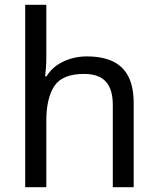

<svg xmlns="http://www.w3.org/2000/svg" viewBox="-20 -780 658 800"><path d="M173 -537Q173 -518 171.5 -498Q170 -478 168 -462H174Q191 -490 217 -508Q243 -526 275 -535.5Q307 -545 341 -545Q406 -545 449.5 -524.5Q493 -504 515 -461Q537 -418 537 -349V0H450V-343Q450 -408 421 -440Q392 -472 330 -472Q240 -472 206.5 -421.5Q173 -371 173 -277V0H85V-760H173Z"/></svg>

Font: lgurmukhi05
Style: Book
Weight: 400
Designer: Jelle Bosma - Monotype Design Team
Foundry: Monotype Imaging Inc.
Version: Version 2.003